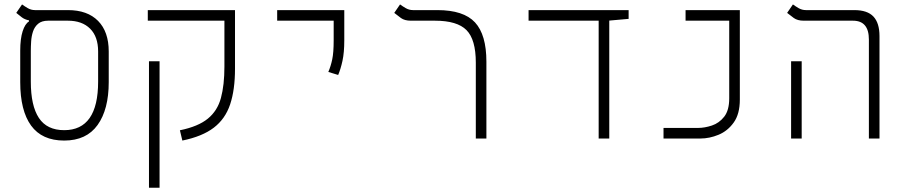

<svg xmlns="http://www.w3.org/2000/svg" viewBox="-20 -632 4142 876"><path d="M272.9 9.3Q171.4 9.3 121.8 -59.1Q72.3 -127.4 72.3 -257.3V-400.9Q72.3 -455.1 83.3 -489.3Q94.2 -523.4 112.3 -534.2V-539.1Q92.3 -543 78.9 -553.5Q65.4 -564 54.2 -573.2L80.6 -611.8Q91.8 -603.5 106.9 -594.7Q122.1 -585.9 140.1 -585.9H290Q378.9 -585.9 427.5 -536.6Q476.1 -487.3 476.1 -397V-257.3Q476.1 -132.8 425.3 -61.8Q374.5 9.3 272.9 9.3ZM272.9 -38.1Q427.7 -38.1 427.7 -259.8V-397Q427.7 -464.8 391.1 -501.2Q354.5 -537.6 290 -537.6H199.7Q170.4 -537.6 154.1 -523.7Q137.7 -509.8 130.6 -488.3Q123.5 -466.8 122.1 -443.1Q120.6 -419.4 120.6 -399.4V-259.8Q120.6 -149.4 157.5 -93.8Q194.3 -38.1 272.9 -38.1Z M1003.9 -585.9H1052.2V-318.4Q1052.2 -222.2 1030 -155.8Q1007.8 -89.4 955.3 -49.3Q902.8 -9.3 812 9.3L800.8 -37.6Q884.3 -54.7 928.2 -90.6Q972.2 -126.5 988 -185.1Q1003.9 -243.7 1003.9 -328.1V-537.6H654.3V-585.9ZM708 224.6H659.7V-352.5H708Z M1522.9 -290 1478 -303.7Q1489.3 -330.1 1495.8 -361.1Q1502.4 -392.1 1502.4 -448.2V-537.6H1244.6V-585.9H1550.8V-448.2Q1550.8 -392.1 1542.5 -354.2Q1534.2 -316.4 1522.9 -290Z M2199.2 -350.6V0H2150.9V-346.2Q2150.9 -451.7 2108.4 -494.6Q2065.9 -537.6 1964.4 -537.6H1854.5Q1826.2 -537.6 1809.3 -549.8Q1792.5 -562 1778.8 -573.2L1805.2 -611.8Q1816.4 -603.5 1831.5 -594.7Q1846.7 -585.9 1864.7 -585.9H1975.6Q2095.2 -585.9 2147.2 -529.8Q2199.2 -473.6 2199.2 -350.6Z M2711.4 0V-537.6H2391.6V-585.9H2848.1V-545.9L2759.8 -538.1V0Z M3007.3 0V-48.3H3164.6Q3194.8 -48.3 3228 -59.3Q3261.2 -70.3 3284.2 -99.6Q3307.1 -128.9 3307.1 -183.6V-537.6H3107.9V-585.9H3355.5V-177.7Q3355.5 -111.8 3327.6 -73Q3299.8 -34.2 3258.3 -17.1Q3216.8 0 3175.3 0Z M3944.3 0V-451.7Q3944.3 -537.6 3871.6 -537.6H3647Q3618.7 -537.6 3601.8 -549.8Q3585 -562 3571.3 -573.2L3597.7 -611.8Q3608.9 -603.5 3624 -594.7Q3639.2 -585.9 3657.2 -585.9H3877.9Q3937.5 -585.9 3965.1 -556.4Q3992.7 -526.9 3992.7 -467.3V0ZM3589.4 0V-352.5H3637.7V0Z"/></svg>

Font: Cascadia Mono ExtraLight
Style: Regular
Weight: 200
Monospace: yes
Designer: Aaron Bell
Foundry: Saja Typeworks
Version: Version 2404.023; ttfautohint (v1.8.4)